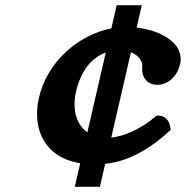

<svg xmlns="http://www.w3.org/2000/svg" viewBox="-20 -666 711 734"><path d="M426.1 -646 405.7 -557.4C279.5 -533.1 160.5 -429.7 129.1 -293.5C100.3 -168.7 154.1 -63.5 286.6 -41.7L265.9 48H361.9L382.1 -39.6C446.5 -46.5 526.9 -74.7 619.8 -158.2L632.6 -169.7L630.2 -184C627.4 -200.7 615.8 -221 590.8 -223.4L579.1 -224.5L568.8 -215.9C509.9 -166.8 448.8 -145 405.3 -139.9L480.6 -466.2C511.3 -454.1 526 -431.3 523.9 -409C520.2 -369.6 544.4 -341.7 580.6 -341.7C624.7 -341.7 658.3 -376.6 668.6 -420.9C675.5 -450.8 665.6 -479.5 644.8 -501C614 -532.8 561.7 -553.6 502.4 -560.5L522.1 -646ZM314 -160.1C273.6 -188.5 254.4 -245.1 270.8 -316.3C289.3 -396.3 331 -446 384.4 -465.2Z"/></svg>

Font: Linux Libertine Mono O 
Style: Mono Bold Oblique
Weight: 400
Italic angle: -13°
Designer: Philipp H. Poll
Foundry: Philipp H. Poll
Version: Version 5.1.7